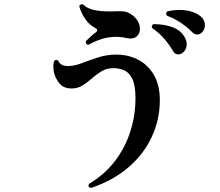

<svg xmlns="http://www.w3.org/2000/svg" viewBox="-20 -825 1040 907"><path d="M413 62H410Q402 62 399 56Q398 54 398 51Q398 45 403 42Q476 -2 524 -65.5Q572 -129 596 -205Q620 -281 620 -362Q620 -422 605 -452.5Q590 -483 566.5 -493Q543 -503 515 -503Q484 -503 460 -488.5Q436 -474 414.5 -455Q393 -436 370 -421.5Q347 -407 318 -407Q296 -407 278.5 -416Q261 -425 245 -455Q232 -481 232 -511Q232 -516 232.5 -521.5Q233 -527 234 -532Q236 -540 244 -542Q254 -542 257 -535Q267 -513 302 -513Q331 -513 366 -526.5Q401 -540 442.5 -553.5Q484 -567 529 -567Q587 -567 633.5 -542.5Q680 -518 707.5 -470Q735 -422 735 -352Q735 -261 697.5 -179.5Q660 -98 588.5 -36Q517 26 413 62ZM401 -615Q400 -614 396 -614Q391 -614 387 -618Q385 -622 385 -625Q385 -630 388 -633Q396 -641 409 -653Q422 -665 435 -674Q439 -677 439 -682Q439 -688 433 -691Q405 -705 386 -730.5Q367 -756 356 -790Q355 -791 355 -794Q355 -802 361 -803Q365 -805 367 -805Q372 -805 375 -802Q392 -785 423.5 -778Q455 -771 498 -771Q509 -771 521.5 -771.5Q534 -772 547 -772Q567 -772 581 -767Q595 -762 607 -752Q624 -739 632.5 -722Q641 -705 641 -689Q641 -670 629.5 -656.5Q618 -643 596 -643Q592 -643 588 -643.5Q584 -644 579 -645Q552 -651 527 -651Q466 -651 401 -615ZM798 -583Q782 -611 758 -639.5Q734 -668 702 -690Q697 -693 697 -698Q697 -711 710 -711Q757 -710 793.5 -697Q830 -684 849 -655Q862 -635 862 -616Q862 -596 849.5 -582Q837 -568 822 -568Q806 -568 798 -583ZM889 -672Q867 -695 837 -715.5Q807 -736 771 -750Q764 -754 765 -761Q765 -770 774 -772Q801 -778 828 -778Q857 -778 882 -771Q907 -764 925 -750Q938 -740 943 -728.5Q948 -717 948 -706Q948 -688 937 -675Q926 -662 912 -662Q899 -662 889 -672Z"/></svg>

Font: Zen Antique Soft
Style: Regular
Weight: 400
Designer: Yoshimichi Ohira
Foundry: Positype
Version: Version 1.001